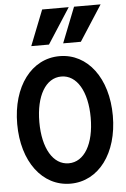

<svg xmlns="http://www.w3.org/2000/svg" viewBox="-64 -1025 707 1080"><g transform="rotate(-5 290.0 -485.0)"><path d="M290 10C449 10 560 -138 560 -350C560 -562 449 -710 290 -710C131 -710 20 -562 20 -350C20 -138 131 10 290 10ZM290 -105C202 -105 145 -202 145 -350C145 -498 202 -595 290 -595C378 -595 435 -498 435 -350C435 -202 378 -105 290 -105ZM366 -980H216L137 -780H237ZM546 -980H396L317 -780H417Z"/></g></svg>

Font: CommitMono-dimboump
Style: Bold
Weight: 700
Monospace: yes
Designer: Eigil Nikolajsen
Foundry: Eigil Nikolajsen
Version: Version 1.143